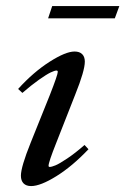

<svg xmlns="http://www.w3.org/2000/svg" viewBox="-20 -610 418 641"><path d="M140.6 -548.8 154.3 -589.8H378.4L363.3 -548.8ZM84 11.2Q67.4 11.2 58.6 2.2Q49.8 -6.8 49.8 -23.4Q49.8 -52.7 82.5 -133.8L146.5 -293Q172.9 -360.4 172.9 -370.1Q172.9 -374.5 168.5 -374.5Q162.6 -374.5 149.2 -368.2Q135.7 -361.8 110.1 -343.8Q84.5 -325.7 54.7 -299.8L40.5 -313Q91.3 -369.1 145.3 -403.6Q199.2 -438 229 -438Q245.6 -438 254.4 -429.2Q263.2 -420.4 263.2 -404.3Q263.2 -374 231.4 -294.9L167.5 -132.3Q142.1 -68.4 142.1 -56.6Q142.1 -52.7 146 -52.7Q152.3 -52.7 165 -57.9Q177.7 -63 204.3 -80.8Q231 -98.6 262.2 -126L275.4 -111.8Q221.7 -55.2 168.5 -22Q115.2 11.2 84 11.2Z"/></svg>

Font: Elstob 14pt Medium
Style: Italic
Weight: 500
Italic angle: -20°
Designer: Peter S. Baker
Version: Version 1.015